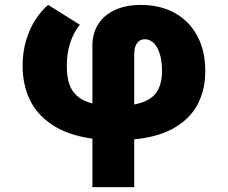

<svg xmlns="http://www.w3.org/2000/svg" viewBox="-20 -557 922 776"><path d="M548.8 -537.1Q627.4 -537.1 686.3 -504.6Q745.1 -472.2 777.3 -411.9Q809.6 -351.6 809.6 -270.5Q810.1 -200.2 782.2 -141.8Q754.4 -83.5 690.2 -43.7Q626 -3.9 522.5 6.3V199.2H353.5V3.4Q252.4 -10.7 189.5 -53.5Q126.5 -96.2 98.9 -157.2Q71.3 -218.3 71.3 -291Q71.3 -346.7 85.9 -394.8Q100.6 -442.9 124 -478.8Q147.5 -514.6 174.8 -537.1L302.7 -457Q277.3 -425.8 263.7 -383.8Q250 -341.8 250 -291Q250 -250 258.8 -220.7Q267.6 -191.4 290.3 -170.4Q313 -149.4 353.5 -138.7V-373Q353.5 -423.3 377.7 -460.4Q401.9 -497.6 446 -517.3Q490.2 -537.1 548.8 -537.1ZM634.8 -270.5Q634.8 -309.6 626 -338.4Q617.2 -367.2 601.6 -382.8Q585.9 -398.4 565.4 -398.4Q544.9 -398.4 533.7 -382.6Q522.5 -366.7 522.5 -337.9V-134.8Q583 -146 608.9 -179Q634.8 -211.9 634.8 -270.5Z"/></svg>

Font: Pretendard GOV Black
Style: Regular
Weight: 900
Designer: Base glyphs from Inter by Rasmus Andersson; Hangeul glyphs from Noto Sans CJK(Source Han Sans) by Jang Soo-young and Kan
Foundry: Kil Hyung-jin
Version: Version 1.309